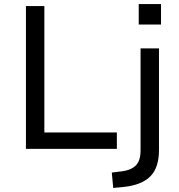

<svg xmlns="http://www.w3.org/2000/svg" viewBox="-20 -735 886 948"><path d="M108 0V-705H199V-81H557V0ZM665 -614V-715H775V-614ZM539 193 532 117 581 111Q625 106 649.5 83Q674 60 674 7V-496H765V5Q765 47 755 79.5Q745 112 724 134Q703 156 670 169.5Q637 183 592 188Z"/></svg>

Font: Nunito Sans 7pt
Style: Regular
Weight: 400
Designer: Vernon Adams
Foundry: Vernon Adams
Version: Version 3.101;gftools[0.9.27]